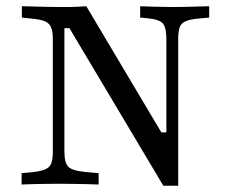

<svg xmlns="http://www.w3.org/2000/svg" viewBox="-20 -591 739 615"><path d="M503.2 4 202.4 -500.8H186.3V-201.6H149.2V-465.3Q149.2 -490.3 143.5 -503.6Q137.9 -516.9 123.4 -523Q108.9 -529 80.6 -531.5L50 -534.7V-571Q64.5 -571 86.3 -570.2Q108.1 -569.4 132.7 -569Q157.3 -568.5 180.6 -568.5H193.5Q213.7 -568.5 229.8 -569.4Q246 -570.2 256.5 -571L496.8 -166.9H512.9V-465.3Q512.9 -500.8 502.8 -514.5Q492.7 -528.2 454.8 -532.3L429 -534.7V-571Q447.6 -570.2 476.2 -569.4Q504.8 -568.5 531.5 -568.5Q551.6 -568.5 573.8 -569Q596 -569.4 616.1 -570.2Q636.3 -571 650 -571V-534.7L615.3 -531.5Q587.9 -529 573.8 -522.6Q559.7 -516.1 555.2 -502.8Q550.8 -489.5 550.8 -465.3V4ZM186.3 -105.6Q186.3 -70.2 198.4 -57.3Q210.5 -44.4 251.6 -40.3L296 -36.3V0Q280.6 -0.8 258.9 -1.2Q237.1 -1.6 213.3 -2Q189.5 -2.4 167.7 -2.4Q147.6 -2.4 125.4 -2Q103.2 -1.6 83.1 -1.2Q62.9 -0.8 49.2 0V-36.3L83.9 -39.5Q111.3 -42.7 125.4 -48.8Q139.5 -54.8 144.4 -68.1Q149.2 -81.5 149.2 -105.6V-201.6H186.3Z"/></svg>

Font: Playfair 9pt
Style: Regular
Weight: 400
Designer: Claus Eggers Sørensen
Foundry: Claus Eggers Sørensen
Version: Version 2.203